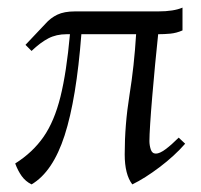

<svg xmlns="http://www.w3.org/2000/svg" viewBox="-20 -470 529 505"><path d="M63 15Q47 7 37 -7Q27 -21 20 -40Q66 -69 94.5 -110Q123 -151 139 -215.5Q155 -280 164 -380H155Q128 -380 107 -369Q86 -358 63 -336L47 -352L99 -407Q113 -423 131 -431.5Q149 -440 177 -440H396Q437 -440 460 -450V-390Q444 -383 428 -381.5Q412 -380 396 -380Q392 -343 388 -300.5Q384 -258 380.5 -217Q377 -176 375 -144.5Q373 -113 373 -99Q373 -88 376.5 -77Q380 -66 390 -66Q400 -66 415.5 -77.5Q431 -89 450 -108L467 -92Q439 -60 400 -30.5Q361 -1 328 15Q308 -11 308 -64Q308 -142 320.5 -219.5Q333 -297 338 -380H194Q181 -210 150 -114Q119 -18 63 15Z"/></svg>

Font: Bona Nova SC
Style: Italic
Weight: 400
Italic angle: -4°
Designer: Mateusz Machalski
Foundry: Capitalics
Version: Version 4.001; ttfautohint (v1.8.4.7-5d5b)